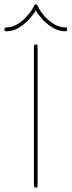

<svg xmlns="http://www.w3.org/2000/svg" viewBox="-94 -863 329 883"><path d="M62 -651Q62 -654 64.5 -656.5Q67 -659 71 -659Q75 -659 77 -656.5Q79 -654 79 -651V-9Q79 -5 77 -2.5Q75 0 71 0Q67 0 64.5 -2.5Q62 -5 62 -9ZM63 -837Q64 -839 65.5 -841Q67 -843 71 -843Q74 -843 76 -841Q78 -839 79 -837Q87 -817 106.5 -793.5Q126 -770 152 -753.5Q178 -737 207 -737Q211 -737 213 -734.5Q215 -732 215 -728Q215 -724 213 -721.5Q211 -719 207 -719Q174 -719 144 -738.5Q114 -758 92.5 -784Q71 -810 64 -830H78Q70 -810 48.5 -784Q27 -758 -2.5 -738.5Q-32 -719 -65 -719Q-69 -719 -71.5 -721.5Q-74 -724 -74 -728Q-74 -732 -71.5 -734.5Q-69 -737 -65 -737Q-37 -737 -11 -753.5Q15 -770 34.5 -793.5Q54 -817 63 -837Z"/></svg>

Font: Libertine-Super Thin
Style: Regular
Weight: 100
Designer: Bastien Sozeau
Foundry: NBR — Bastien Sozeau
Version: Version 2.003;gftools[0.9.33]